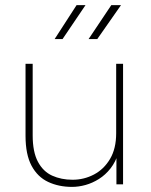

<svg xmlns="http://www.w3.org/2000/svg" viewBox="-20 -722 590 752"><path d="M262 10Q210 10 168.5 -9.5Q127 -29 103.5 -73Q80 -117 80 -190V-472H108V-192Q108 -127 128.5 -88.5Q149 -50 184.5 -34Q220 -18 264 -18Q309 -18 348 -38.5Q387 -59 411 -99.5Q435 -140 435 -200V-472H462V0H436V-124H444Q433 -88 413 -62.5Q393 -37 367.5 -21Q342 -5 315 2.5Q288 10 262 10ZM194 -569 280 -702H315L225 -569ZM327 -569 416 -702H454L361 -569Z"/></svg>

Font: SUSE Thin
Style: Regular
Weight: 250
Designer: Rene Bieder
Foundry: SUSE
Version: Version 1.000